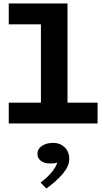

<svg xmlns="http://www.w3.org/2000/svg" viewBox="-20 -706 626 1098"><path d="M538 -119V0H30V-119H214V-567H30V-686H366V-119ZM245 372 212 338Q257 304 281 272Q305 240 307 223Q298 229 266 229Q233 229 213.5 213.5Q194 198 194 173Q194 146 219.5 128.5Q245 111 285 111Q323 111 349.5 136Q376 161 376 204Q376 243 340.5 286Q305 329 245 372Z"/></svg>

Font: BioRhyme Expanded ExtraBold
Style: Regular
Weight: 800
Width: 7
Designer: Aoife Mooney
Foundry: Aoife Mooney Type
Version: Version 1.001